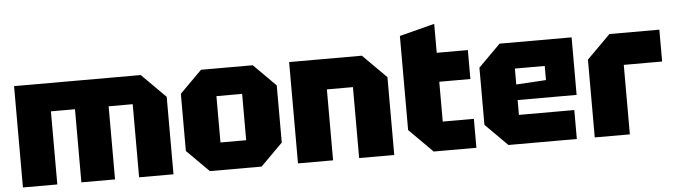

<svg xmlns="http://www.w3.org/2000/svg" viewBox="-45 -879 3721 1057"><g transform="rotate(-5 1815.0 -350.0)"><path d="M44 -560H744L876 -428V0H686V-404H553V0H367V-404H234V0H44Z M955 -122V-438L1077 -560H1363L1485 -438V-122L1363 0H1077ZM1149 -152H1291V-408H1149Z M1564 0V-560H1966L2096 -430V0H1902V-392H1758V0Z M2184 -650 2378 -700V-540H2550V-380H2378V-160H2550V0H2314L2184 -130Z M2605 -122V-438L2727 -560H3125V-242H2799V-160H3105V0H2727ZM2799 -328 2964 -338V-416H2799Z M3204 0V-430L3334 -560H3610V-384H3398V0Z"/></g></svg>

Font: Tektur ExtraBold
Style: Regular
Weight: 800
Designer: Adam Jagosz
Foundry: Adam Jagosz
Version: Version 1.005;gftools[0.9.30]